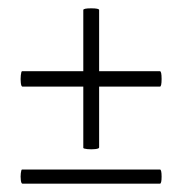

<svg xmlns="http://www.w3.org/2000/svg" viewBox="-20 -442 438 461"><path d="M34 -234Q31 -234 30 -243Q29 -252 30 -261.5Q31 -271 33 -271H180V-418Q180 -422 199 -422Q218 -422 218 -418V-271H364Q368 -271 368 -252.5Q368 -234 364 -234H218V-88Q218 -85 208.5 -84Q199 -83 189.5 -84Q180 -85 180 -87V-234ZM364 -35Q368 -35 368 -18Q368 -1 364 -1H34Q31 -1 30 -9.5Q29 -18 30 -26.5Q31 -35 33 -35Z"/></svg>

Font: Cormorant Upright Light
Style: Regular
Weight: 300
Designer: Christian Thalmann (Catharsis Fonts)
Foundry: Catharsis Fonts
Version: Version 3.302;PS 003.302;hotconv 1.0.88;makeotf.lib2.5.64775